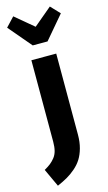

<svg xmlns="http://www.w3.org/2000/svg" viewBox="-198 -857 633 1126"><g transform="rotate(-15 118.5 -293.5)"><path d="M231 -807.1 283.2 -752 165 -612.8H75.2L-43 -752L8.8 -807.1L120.1 -713.9ZM195.8 -530.8V-38.1Q195.8 5.9 185.8 42.2Q175.8 78.6 159.4 104.7Q143.1 130.9 117.4 153.1Q91.8 175.3 65.7 190.2Q39.6 205.1 4.9 220.2L-45.9 110.8Q-22 97.2 -7.8 85.9Q6.3 74.7 19.8 57.9Q33.2 41 39.1 18.1Q44.9 -4.9 44.9 -36.1V-530.8Z"/></g></svg>

Font: Fira Sans Compressed
Style: Bold
Weight: 700
Width: 1
Designer: Carrois Corporate & Edenspiekermann AG
Foundry: Carrois Corporate GbR & Edenspiekermann AG
Version: Version 4.203;PS 004.203;hotconv 1.0.88;makeotf.lib2.5.64775